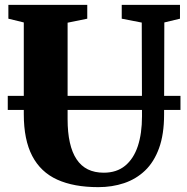

<svg xmlns="http://www.w3.org/2000/svg" viewBox="-20 -763 769 791"><path d="M385 8Q284 8 215.8 -23Q147.5 -54 112.8 -120.5Q78 -187 78 -292.5V-670.5L14.5 -686V-743H339.5V-686L258.5 -669.5V-272Q258.5 -217 267.8 -175.8Q277 -134.5 295.5 -106.8Q314 -79 342 -65.2Q370 -51.5 407.5 -51.5Q460.5 -51.5 495.5 -80.2Q530.5 -109 547.8 -161Q565 -213 565 -284L564 -670L481.5 -686V-743H721.5V-686L657 -670.5L656 -291Q656 -209.5 635.2 -152.5Q614.5 -95.5 577.5 -60.2Q540.5 -25 491.2 -8.5Q442 8 385 8ZM723.5 -368V-310H12V-368Z"/></svg>

Font: Merriweather 48pt Black
Style: Regular
Weight: 900
Version: Version 2.100